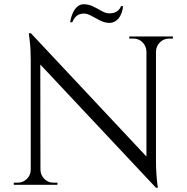

<svg xmlns="http://www.w3.org/2000/svg" viewBox="-20 -872 881 906"><path d="M126 -715 707 -95 716 14 135 -605ZM128 -71V0H45V-10Q45 -10 54 -10Q63 -10 64 -10Q89 -10 107 -28Q125 -46 125 -71ZM171 -71Q171 -46 189 -28Q207 -10 232 -10Q233 -10 242 -10Q251 -10 251 -10V0H168V-71ZM126 -715 170 -659 171 0H125V-590Q125 -641 120.5 -678Q116 -715 116 -715ZM716 -700V-114Q716 -82 718 -52.5Q720 -23 722.5 -4.5Q725 14 725 14H716L671 -39V-700ZM796 -700V-690Q796 -690 787 -690Q778 -690 778 -690Q753 -690 735 -672.5Q717 -655 716 -629H713V-700ZM590 -700H673V-629H671Q670 -655 652.5 -672.5Q635 -690 609 -690Q609 -690 600 -690Q591 -690 590 -690ZM311 -767H321Q327 -781 334.5 -790Q342 -799 352.5 -803.5Q363 -808 375 -808Q392 -808 411.5 -797Q431 -786 453 -775Q475 -764 496 -764Q509 -764 520 -769.5Q531 -775 539.5 -785Q548 -795 553.5 -810Q559 -825 561 -843H551Q547 -832 539 -824Q531 -816 520.5 -812.5Q510 -809 496 -809Q479 -809 460 -820Q441 -831 419.5 -841.5Q398 -852 375 -852Q363 -852 352.5 -846Q342 -840 334 -829Q326 -818 320 -802.5Q314 -787 311 -767Z"/></svg>

Font: Cinzel
Style: Regular
Weight: 400
Designer: Natanael Gama
Version: Version 2.000